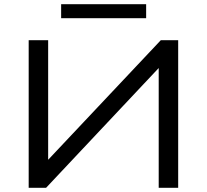

<svg xmlns="http://www.w3.org/2000/svg" viewBox="-20 -897 988 917"><path d="M117 0V-705H210V-118H195L748 -705H831V0H738V-587H752L200 0ZM272 -810V-877H678V-810Z"/></svg>

Font: Nunito Sans 10pt Expanded
Style: Regular
Weight: 400
Width: 7
Designer: Vernon Adams
Foundry: Vernon Adams
Version: Version 3.101;gftools[0.9.27]